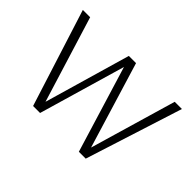

<svg xmlns="http://www.w3.org/2000/svg" viewBox="-115 -941 1225 1225"><g transform="rotate(45 497.0 -329.0)"><path d="M944 -658 734 0H672L493 -586L322 0H259L50 -658H116L296 -75L465 -658H530L708 -74L879 -658Z"/></g></svg>

Font: Ysabeau Semilight
Style: Regular
Weight: 300
Designer: Christian Thalmann (Catharsis Fonts)
Version: Version 0.003